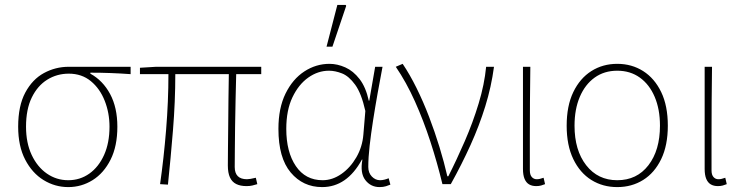

<svg xmlns="http://www.w3.org/2000/svg" viewBox="-20 -750 3024 782"><path d="M258 12Q204 12 157.5 -16.5Q111 -45 82.5 -100Q54 -155 54 -234Q54 -319 83 -373Q112 -427 159 -452.5Q206 -478 260 -478H512V-448Q470 -451 430 -452.5Q390 -454 348 -454V-450Q399 -422 428.5 -367Q458 -312 458 -234Q458 -155 430.5 -100Q403 -45 357.5 -16.5Q312 12 258 12ZM258 -16Q306 -16 344 -43Q382 -70 404 -119Q426 -168 426 -234Q426 -290 406.5 -339.5Q387 -389 350 -419.5Q313 -450 260 -450Q212 -450 172.5 -425.5Q133 -401 109.5 -353Q86 -305 86 -234Q86 -168 109 -119Q132 -70 171 -43Q210 -16 258 -16Z M984 8Q959 8 942 -0.5Q925 -9 916.5 -27.5Q908 -46 908 -76Q908 -101 908.5 -144Q909 -187 909.5 -240Q910 -293 910.5 -347.5Q911 -402 912 -448H694Q694 -336 684.5 -219.5Q675 -103 664 2L632 0Q647 -105 656.5 -221Q666 -337 666 -448H550V-474L616 -478H1044V-448H942Q941 -400 939.5 -344.5Q938 -289 937.5 -235.5Q937 -182 936.5 -138.5Q936 -95 936 -70Q936 -45 948.5 -32.5Q961 -20 986 -20Q991 -20 1000.5 -21.5Q1010 -23 1022 -26L1028 0Q1018 3 1008 5.5Q998 8 984 8Z M1292 12Q1214 12 1164 -47.5Q1114 -107 1114 -225Q1114 -310 1143 -369Q1172 -428 1219.5 -459Q1267 -490 1322 -490Q1354 -490 1386.5 -475.5Q1419 -461 1444.5 -428Q1470 -395 1482 -340H1484L1508 -478H1538Q1528 -426 1518 -370Q1508 -314 1499.5 -259.5Q1491 -205 1485.5 -156.5Q1480 -108 1480 -70Q1480 -46 1494.5 -31Q1509 -16 1528 -16Q1537 -16 1546.5 -18.5Q1556 -21 1563 -24L1570 2Q1563 5 1552 8.5Q1541 12 1526 12Q1490 12 1468 -16.5Q1446 -45 1456 -100H1454Q1393 12 1292 12ZM1294 -16Q1334 -16 1370.5 -41.5Q1407 -67 1431.5 -109.5Q1456 -152 1460 -202L1468 -298Q1452 -370 1426.5 -405Q1401 -440 1373 -451Q1345 -462 1320 -462Q1275 -462 1235.5 -434Q1196 -406 1171 -353.5Q1146 -301 1146 -225Q1146 -131 1185 -73.5Q1224 -16 1294 -16ZM1310 -560 1354 -730H1388L1390 -726L1334 -560Z M1782 0Q1761 -87 1733 -173Q1705 -259 1670 -337Q1635 -415 1592 -478L1620 -490Q1649 -447 1676.5 -391.5Q1704 -336 1727.5 -274.5Q1751 -213 1770 -151Q1789 -89 1802 -32H1806Q1840 -99 1873 -175Q1906 -251 1929.5 -328.5Q1953 -406 1960 -478H1992Q1981 -396 1956.5 -317Q1932 -238 1896.5 -159.5Q1861 -81 1816 0Z M2164 8Q2147 8 2135 1Q2123 -6 2116.5 -21.5Q2110 -37 2110 -62V-478H2140Q2139 -406 2138.5 -336Q2138 -266 2138 -196.5Q2138 -127 2138 -56Q2138 -38 2146 -29Q2154 -20 2166 -20Q2173 -20 2179 -21.5Q2185 -23 2194 -26L2200 0Q2193 3 2184 5.5Q2175 8 2164 8Z M2494 12Q2435 12 2388.5 -17Q2342 -46 2315 -102Q2288 -158 2288 -238Q2288 -319 2315 -375Q2342 -431 2388.5 -460.5Q2435 -490 2494 -490Q2553 -490 2599.5 -460.5Q2646 -431 2673 -375Q2700 -319 2700 -238Q2700 -158 2673 -102Q2646 -46 2599.5 -17Q2553 12 2494 12ZM2494 -16Q2574 -16 2621 -77Q2668 -138 2668 -238Q2668 -305 2646.5 -355.5Q2625 -406 2586 -434Q2547 -462 2494 -462Q2441 -462 2402 -434Q2363 -406 2341.5 -355.5Q2320 -305 2320 -238Q2320 -138 2367.5 -77Q2415 -16 2494 -16Z M2904 8Q2887 8 2875 1Q2863 -6 2856.5 -21.5Q2850 -37 2850 -62V-478H2880Q2879 -406 2878.5 -336Q2878 -266 2878 -196.5Q2878 -127 2878 -56Q2878 -38 2886 -29Q2894 -20 2906 -20Q2913 -20 2919 -21.5Q2925 -23 2934 -26L2940 0Q2933 3 2924 5.5Q2915 8 2904 8Z"/></svg>

Font: SourceSans3VF
Style: Regular
Weight: 200
Designer: Paul D. Hunt
Foundry: Adobe
Version: Version 3.052;hotconv 1.1.0;makeotfexe 2.6.0